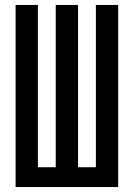

<svg xmlns="http://www.w3.org/2000/svg" viewBox="-20 -755 540 775"><path d="M43 0V-735H133V-80H205V-735H295V-80H367V-735H457V0Z"/></svg>

Font: Iosevka SS04 Medium
Style: Regular
Weight: 500
Monospace: yes
Designer: Belleve Invis
Foundry: Belleve Invis
Version: Version 19.0.0; ttfautohint (v1.8.4)